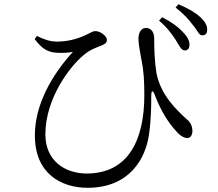

<svg xmlns="http://www.w3.org/2000/svg" viewBox="-20 -843 1040 914"><path d="M815 -655C833 -627 842 -604 858 -603C871 -602 881 -610 882 -627C883 -646 875 -665 852 -689C830 -713 799 -737 752 -761L737 -745C777 -711 797 -682 815 -655ZM898 -724C919 -700 927 -675 941 -675C957 -674 966 -683 966 -699C968 -718 958 -739 933 -762C909 -784 878 -802 829 -823L816 -807C858 -774 878 -751 898 -724ZM145 -657C180 -610 208 -595 248 -592C277 -590 305 -592 327 -596C226 -485 146 -345 146 -198C146 -15 273 51 397 51C598 51 675 -90 690 -208C700 -281 700 -347 700 -385C700 -415 708 -416 718 -388C749 -307 786 -254 820 -217C837 -197 856 -186 872 -186C888 -186 896 -202 896 -220C895 -250 882 -265 866 -278C823 -318 746 -388 725 -494C716 -547 714 -610 714 -661C714 -689 700 -710 675 -710C655 -710 639 -692 639 -658C639 -630 649 -586 653 -560C665 -503 667 -454 667 -389C667 -179 592 -17 393 -17C289 -17 196 -78 196 -203C196 -376 314 -527 375 -578C407 -607 440 -617 465 -627C484 -635 489 -643 489 -654C489 -669 460 -695 434 -695C421 -695 414 -688 383 -674C346 -657 301 -645 251 -645C218 -645 187 -656 156 -672Z"/></svg>

Font: Noto Serif CJK TC
Style: Regular
Weight: 400
Designer: Ryoko NISHIZUKA 西塚涼子 (kana & ideographs); Frank Grießhammer (Latin, Greek & Cyrillic); Wenlong ZHANG 张文龙 (bopomofo); San
Foundry: Adobe
Version: Version 2.001;hotconv 1.1.0;makeotfexe 2.6.0